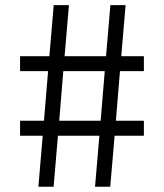

<svg xmlns="http://www.w3.org/2000/svg" viewBox="-20 -713 626 733"><path d="M342.8 0 359.4 -194.8H201.2L184.6 0H126.5L143.1 -194.8H56.6V-252H147.9L163.6 -441.4H56.6V-498.5H168.5L185.1 -693.4H243.2L226.6 -498.5H384.8L401.4 -693.4H459.5L442.9 -498.5H529.3V-441.4H438L422.4 -252H529.3V-194.8H417.5L400.9 0ZM206.1 -252H364.3L379.9 -441.4H221.7Z"/></svg>

Font: CaskaydiaCove NFP Light
Style: Regular
Weight: 300
Designer: Aaron Bell
Foundry: Saja Typeworks
Version: Version 2111.001; VTT 6.35;Nerd Fonts 3.1.1